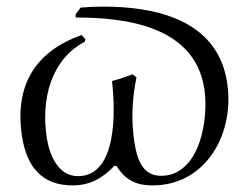

<svg xmlns="http://www.w3.org/2000/svg" viewBox="-20 -549 755 581"><path d="M667 -301C637 -491 447 -529 293 -529C269 -529 246 -528 224 -526L209 -506V-496C356 -496 568 -472 598 -282C613 -187 584 -17 467 -17C409 -17 394 -72 387 -117C376 -184 380 -252 393 -315L381 -324C361 -317 340 -309 319 -304C329 -216 336 -16 216 -16C155 -16 130 -81 122 -129C103 -248 134 -369 237 -423L238 -431L227 -443C89 -394 22 -293 47 -134C61 -46 106 12 199 12C255 12 291 -11 326 -47H332C361 -3 392 12 442 12C605 12 692 -148 667 -301Z"/></svg>

Font: Asana Math
Style: Regular
Weight: 400
Version: Version 000.958